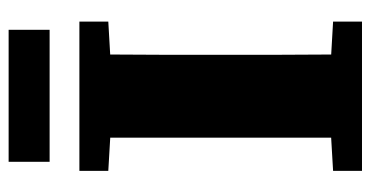

<svg xmlns="http://www.w3.org/2000/svg" viewBox="-227 -632 859 445"><g transform="rotate(-90 202.5 -409.5)"><path d="M29 0V-67L166 -75H236L375 -67V0ZM105 0Q106 -50 106 -99.5Q106 -149 106 -199Q106 -249 106 -299V-356Q106 -406 106 -455.5Q106 -505 106 -555Q106 -605 105 -655H299Q299 -606 298.5 -556Q298 -506 298 -456.5Q298 -407 298 -356V-299Q298 -250 298 -199.5Q298 -149 298.5 -99.5Q299 -50 299 0ZM29 -588V-655H375V-588L236 -580H166ZM50 -724V-819H356V-724Z"/></g></svg>

Font: Source Serif 4 ExtraBold
Style: Regular
Weight: 800
Designer: Frank Grießhammer
Foundry: Adobe Systems Incorporated
Version: Version 4.004;hotconv 1.0.116;makeotfexe 2.5.65601